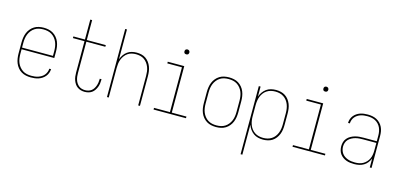

<svg xmlns="http://www.w3.org/2000/svg" viewBox="-79 -1261 4159 2002"><g transform="rotate(15 2000.0 -260.0)"><path d="M251 8Q224 8 198 2.5Q172 -3 149 -16.5Q126 -30 109 -51Q92 -72 82 -96.5Q72 -121 68 -147.5Q64 -174 64 -200V-320Q64 -346 68 -372.5Q72 -399 82 -423.5Q92 -448 109 -468.5Q126 -489 148.5 -503Q171 -517 197.5 -522.5Q224 -528 250 -528Q276 -528 302.5 -522.5Q329 -517 351.5 -503Q374 -489 391 -468.5Q408 -448 418 -423.5Q428 -399 432 -372.5Q436 -346 436 -320V-251H83V-200Q83 -176 86.5 -152Q90 -128 99 -106Q108 -84 123.5 -65Q139 -46 159 -33Q179 -20 203 -15Q227 -10 251 -10Q270 -10 288.5 -12Q307 -14 325 -20Q343 -26 359.5 -36Q376 -46 388 -60.5Q400 -75 407 -93Q414 -111 415 -130H434Q433 -109 425.5 -88.5Q418 -68 404.5 -51.5Q391 -35 373 -23Q355 -11 335 -4Q315 3 293.5 5.5Q272 8 251 8ZM83 -269H417V-320Q417 -344 413.5 -368Q410 -392 401 -414Q392 -436 377 -455Q362 -474 341.5 -487Q321 -500 297.5 -505Q274 -510 250 -510Q226 -510 202.5 -505Q179 -500 158.5 -487Q138 -474 123 -455Q108 -436 99 -414Q90 -392 86.5 -368Q83 -344 83 -320Z M832 8Q811 8 791 2.5Q771 -3 754 -15Q737 -27 725.5 -44.5Q714 -62 707 -81.5Q700 -101 697.5 -121.5Q695 -142 695 -163V-502H570V-520H695V-735H715V-520H920V-502H715V-163Q715 -145 717 -127Q719 -109 724.5 -91.5Q730 -74 740 -58.5Q750 -43 764 -31.5Q778 -20 796 -15Q814 -10 832 -10Q850 -10 867.5 -15Q885 -20 899 -30.5Q913 -41 922.5 -56Q932 -71 938 -87.5Q944 -104 947 -122Q950 -140 950 -157V-165H969V-156Q969 -136 966 -116Q963 -96 955.5 -77.5Q948 -59 936.5 -42Q925 -25 908.5 -13.5Q892 -2 872 3Q852 8 832 8Z M1072 0V-735H1091V-413Q1100 -438 1115 -460.5Q1130 -483 1152 -499Q1174 -515 1200 -521.5Q1226 -528 1253 -528Q1279 -528 1304.5 -522Q1330 -516 1351 -501.5Q1372 -487 1387.5 -466Q1403 -445 1412 -421Q1421 -397 1424.5 -371.5Q1428 -346 1428 -320V0H1409V-320Q1409 -343 1406 -366.5Q1403 -390 1394.5 -412Q1386 -434 1372 -453Q1358 -472 1339 -485.5Q1320 -499 1296.5 -504.5Q1273 -510 1250 -510Q1227 -510 1203.5 -504.5Q1180 -499 1161 -485.5Q1142 -472 1128 -453Q1114 -434 1105.5 -412Q1097 -390 1094 -366.5Q1091 -343 1091 -320V0Z M1575 0V-18H1747V-502H1589V-520H1767V-18H1925V0ZM1755 -644Q1750 -644 1744.5 -645.5Q1739 -647 1735.5 -650.5Q1732 -654 1730.5 -659.5Q1729 -665 1729 -670Q1729 -675 1730.5 -680.5Q1732 -686 1735.5 -689.5Q1739 -693 1744.5 -695Q1750 -697 1755 -697Q1760 -697 1765.5 -695Q1771 -693 1774.5 -689.5Q1778 -686 1780 -680.5Q1782 -675 1782 -670Q1782 -665 1780 -659.5Q1778 -654 1774.5 -650.5Q1771 -647 1765.5 -645.5Q1760 -644 1755 -644Z M2250 8Q2224 8 2197.5 2.5Q2171 -3 2148.5 -17Q2126 -31 2109 -51.5Q2092 -72 2082 -96.5Q2072 -121 2068 -147.5Q2064 -174 2064 -200V-320Q2064 -346 2068 -372.5Q2072 -399 2082 -423.5Q2092 -448 2109 -468.5Q2126 -489 2148.5 -503Q2171 -517 2197.5 -522.5Q2224 -528 2250 -528Q2276 -528 2302.5 -522.5Q2329 -517 2351.5 -503Q2374 -489 2391 -468.5Q2408 -448 2418 -423.5Q2428 -399 2432 -372.5Q2436 -346 2436 -320V-200Q2436 -174 2432 -147.5Q2428 -121 2418 -96.5Q2408 -72 2391 -51.5Q2374 -31 2351.5 -17Q2329 -3 2302.5 2.5Q2276 8 2250 8ZM2250 -10Q2274 -10 2297.5 -15Q2321 -20 2341.5 -33Q2362 -46 2377 -65Q2392 -84 2401 -106Q2410 -128 2413.5 -152Q2417 -176 2417 -200V-320Q2417 -344 2413.5 -368Q2410 -392 2401 -414Q2392 -436 2377 -455Q2362 -474 2341.5 -487Q2321 -500 2297.5 -505Q2274 -510 2250 -510Q2226 -510 2202.5 -505Q2179 -500 2158.5 -487Q2138 -474 2123 -455Q2108 -436 2099 -414Q2090 -392 2086.5 -368Q2083 -344 2083 -320V-200Q2083 -176 2086.5 -152Q2090 -128 2099 -106Q2108 -84 2123 -65Q2138 -46 2158.5 -33Q2179 -20 2202.5 -15Q2226 -10 2250 -10Z M2572 215V-520H2591V-412Q2600 -438 2616 -460.5Q2632 -483 2654 -499Q2676 -515 2703 -521.5Q2730 -528 2757 -528Q2783 -528 2809 -522Q2835 -516 2856.5 -502Q2878 -488 2894 -467Q2910 -446 2919.5 -422Q2929 -398 2932.5 -372Q2936 -346 2936 -320V-200Q2936 -174 2932.5 -148Q2929 -122 2919.5 -98Q2910 -74 2894 -53Q2878 -32 2856.5 -18Q2835 -4 2809 2Q2783 8 2757 8Q2730 8 2703 1.5Q2676 -5 2654 -21Q2632 -37 2616 -59.5Q2600 -82 2591 -108V215ZM2754 -10Q2778 -10 2801 -15.5Q2824 -21 2844 -34Q2864 -47 2878.5 -66Q2893 -85 2901.5 -107Q2910 -129 2913.5 -152.5Q2917 -176 2917 -200V-320Q2917 -344 2913.5 -367.5Q2910 -391 2901.5 -413Q2893 -435 2878.5 -454Q2864 -473 2844 -486Q2824 -499 2801 -504.5Q2778 -510 2754 -510Q2730 -510 2707 -504.5Q2684 -499 2664 -486Q2644 -473 2629.5 -454Q2615 -435 2606.5 -413Q2598 -391 2594.5 -367.5Q2591 -344 2591 -320V-200Q2591 -176 2594.5 -152.5Q2598 -129 2606.5 -107Q2615 -85 2629.5 -66Q2644 -47 2664 -34Q2684 -21 2707 -15.5Q2730 -10 2754 -10Z M3075 0V-18H3247V-502H3089V-520H3267V-18H3425V0ZM3255 -644Q3250 -644 3244.5 -645.5Q3239 -647 3235.5 -650.5Q3232 -654 3230.5 -659.5Q3229 -665 3229 -670Q3229 -675 3230.5 -680.5Q3232 -686 3235.5 -689.5Q3239 -693 3244.5 -695Q3250 -697 3255 -697Q3260 -697 3265.5 -695Q3271 -693 3274.5 -689.5Q3278 -686 3280 -680.5Q3282 -675 3282 -670Q3282 -665 3280 -659.5Q3278 -654 3274.5 -650.5Q3271 -647 3265.5 -645.5Q3260 -644 3255 -644Z M3742 8Q3720 8 3698.5 5.5Q3677 3 3656.5 -4.5Q3636 -12 3618 -25Q3600 -38 3587.5 -55.5Q3575 -73 3569.5 -94.5Q3564 -116 3564 -138Q3564 -162 3571 -184.5Q3578 -207 3594 -225Q3610 -243 3631 -254.5Q3652 -266 3674.5 -272.5Q3697 -279 3720.5 -281Q3744 -283 3768 -283H3909V-345Q3909 -366 3905 -388Q3901 -410 3892 -429.5Q3883 -449 3867.5 -465.5Q3852 -482 3832.5 -492Q3813 -502 3791.5 -506Q3770 -510 3748 -510Q3730 -510 3711.5 -508Q3693 -506 3675 -500Q3657 -494 3641 -483.5Q3625 -473 3613.5 -458.5Q3602 -444 3596 -426.5Q3590 -409 3589 -390H3570Q3570 -411 3577 -431.5Q3584 -452 3597 -468.5Q3610 -485 3627.5 -497Q3645 -509 3665 -516Q3685 -523 3706 -525.5Q3727 -528 3748 -528Q3773 -528 3797 -523.5Q3821 -519 3842.5 -508Q3864 -497 3881.5 -479Q3899 -461 3909.5 -439Q3920 -417 3924 -393Q3928 -369 3928 -345V0H3909V-97Q3899 -72 3882.5 -51Q3866 -30 3843.5 -16.5Q3821 -3 3795 2.5Q3769 8 3742 8ZM3745 -10Q3768 -10 3790 -14Q3812 -18 3831.5 -29Q3851 -40 3866.5 -56.5Q3882 -73 3891.5 -93Q3901 -113 3905 -135.5Q3909 -158 3909 -180V-265H3768Q3747 -265 3726 -263.5Q3705 -262 3684.5 -256.5Q3664 -251 3645 -241Q3626 -231 3611.5 -216Q3597 -201 3590 -180.5Q3583 -160 3583 -139Q3583 -120 3588.5 -101Q3594 -82 3605.5 -66Q3617 -50 3633.5 -39Q3650 -28 3668.5 -21.5Q3687 -15 3706.5 -12.5Q3726 -10 3745 -10Z"/></g></svg>

Font: Iosevka Term Curly Thin
Style: Regular
Weight: 100
Designer: Belleve Invis
Foundry: Belleve Invis
Version: Version 32.3.0